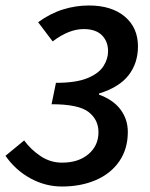

<svg xmlns="http://www.w3.org/2000/svg" viewBox="-32 -668 546 700"><path d="M194 12Q133 12 78.5 -18Q24 -48 -12 -100L56 -156Q81 -122 116.5 -98.5Q152 -75 194 -75Q254 -75 290.5 -106Q327 -137 327 -186Q327 -232 290.5 -260Q254 -288 156 -288L172 -366Q245 -366 286.5 -383Q328 -400 345 -426.5Q362 -453 362 -481Q362 -517 339.5 -539.5Q317 -562 273 -562Q219 -562 160 -517L107 -587Q151 -619 197.5 -633.5Q244 -648 292 -648Q375 -648 423 -607.5Q471 -567 471 -499Q471 -438 437 -394Q403 -350 329 -327V-323Q381 -304 407.5 -268.5Q434 -233 434 -187Q434 -125 403 -80Q372 -35 317.5 -11.5Q263 12 194 12Z"/></svg>

Font: Source Sans 3 Semibold
Style: Italic
Weight: 600
Italic angle: -11°
Designer: Paul D. Hunt
Foundry: Adobe
Version: Version 3.052;hotconv 1.1.0;makeotfexe 2.6.0